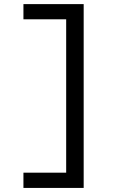

<svg xmlns="http://www.w3.org/2000/svg" viewBox="-20 -780 640 938"><path d="M94.5 -759.9V-685.7H303.3V63.6H94.5V138.1H388.8V-759.9Z"/></svg>

Font: Margiela Mono Medium
Style: Regular
Weight: 500
Designer: Mike Abbink, Paul van der Laan, Pieter van Rosmalen
Foundry: Bold Monday
Version: Version 2.003 2021